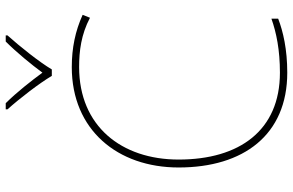

<svg xmlns="http://www.w3.org/2000/svg" viewBox="-192 -796 999 654"><g transform="rotate(-90 307.0 -469.5)"><path d="M375 -792H397C421 -833 476 -902 513 -943V-949H492C455 -912 414 -862 386 -824C358 -862 319 -912 282 -949H261V-943C298 -902 351 -833 375 -792ZM405 -699C460 -699 516 -692 573 -662L583 -687C528 -712 470 -724 405 -724C191 -724 63 -568 63 -360C63 -139 174 10 386 10C465 10 526 -4 570 -21V-44C522 -27 463 -15 386 -15C189 -15 90 -153 90 -360C90 -555 204 -699 405 -699Z"/></g></svg>

Font: Noto Sans Gujarati UI Thin
Style: Regular
Weight: 100
Designer: Jelle Bosma - Monotype Design Team, Universal Thirst
Foundry: Monotype Imaging Inc.
Version: Version 2.106